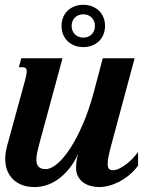

<svg xmlns="http://www.w3.org/2000/svg" viewBox="-20 -758 659 789"><path d="M84.5 -433.6Q89.8 -454.1 89.8 -463.9Q89.8 -474.6 85 -478.3Q80.1 -481.9 71.3 -481.9H57.6L67.4 -518.6H236.8L141.1 -165.5Q135.7 -145.5 132.6 -129.9Q129.4 -114.3 129.4 -103Q129.4 -81.5 139.2 -72.3Q148.9 -63 167.5 -63Q189.5 -63 216.1 -85.7Q242.7 -108.4 269.5 -149.9Q296.4 -191.4 321.3 -249.5Q346.2 -307.6 365.2 -378.4L402.3 -518.6H533.2L436 -157.2Q422.4 -106.9 422.4 -84.5Q422.4 -69.8 428 -64.2Q433.6 -58.6 444.8 -58.6Q456.1 -58.6 469.7 -65.2Q483.4 -71.8 497.6 -82.3Q511.7 -92.8 524.7 -106.2Q537.6 -119.6 547.4 -133.3V-77.1Q531.2 -55.7 511.7 -39.3Q492.2 -22.9 471.2 -12Q450.2 -1 428.7 4.9Q407.2 10.7 387.2 10.7Q369.6 10.7 352.5 6.1Q335.4 1.5 322 -8.3Q308.6 -18.1 300.5 -33.2Q292.5 -48.3 292.5 -68.8Q292.5 -79.1 293.9 -92.5Q295.4 -106 301.8 -126.5Q284.2 -88.9 262.7 -63Q241.2 -37.1 217.5 -20.5Q193.8 -3.9 169.4 3.4Q145 10.7 122.6 10.7Q94.7 10.7 72.3 2.7Q49.8 -5.4 34.2 -20.5Q18.6 -35.6 10 -56.9Q1.5 -78.1 1.5 -104.5Q1.5 -130.9 10.3 -162.6ZM232.9 -651.4Q232.9 -670.9 239.5 -686.8Q246.1 -702.6 258.1 -714.1Q270 -725.6 286.4 -731.9Q302.7 -738.3 322.3 -738.3Q341.8 -738.3 358.2 -731.9Q374.5 -725.6 386.5 -714.1Q398.4 -702.6 405 -686.8Q411.6 -670.9 411.6 -651.4Q411.6 -631.8 405 -616Q398.4 -600.1 386.5 -588.6Q374.5 -577.1 358.2 -570.8Q341.8 -564.5 322.3 -564.5Q302.7 -564.5 286.4 -570.8Q270 -577.1 258.1 -588.6Q246.1 -600.1 239.5 -616Q232.9 -631.8 232.9 -651.4ZM274.4 -651.4Q274.4 -630.4 287.8 -616.9Q301.3 -603.5 322.3 -603.5Q343.3 -603.5 356.7 -616.9Q370.1 -630.4 370.1 -651.4Q370.1 -672.4 356.7 -685.8Q343.3 -699.2 322.3 -699.2Q301.3 -699.2 287.8 -685.8Q274.4 -672.4 274.4 -651.4Z"/></svg>

Font: Arian AMU Serif
Style: Bold Italic
Weight: 700
Italic angle: -15°
Designer: Ruben Hakobyan (Tarumian)
Foundry: Ruben Hakobyan (Tarumian)
Version: Version 1.002